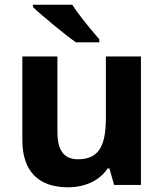

<svg xmlns="http://www.w3.org/2000/svg" viewBox="-20 -786 697 816"><path d="M312 -109C245 -109 224 -156 224 -227V-546H75V-190C75 -61 141 10 269 10C346 10 406 -22 437 -70H445L465 0H579V-546H430V-289C430 -180 409 -109 312 -109ZM303 -606H402V-619C346 -684 308 -733 287 -766H120V-756C155 -722 263 -633 303 -606Z"/></svg>

Font: Passageway
Style: Regular
Weight: 700
Foundry: Ascender Corporation
Version: Version 1.11